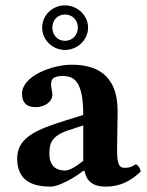

<svg xmlns="http://www.w3.org/2000/svg" viewBox="-20 -685 546 715"><path d="M295 -49C302 -8 329 10 373 10C428 10 467 -11 504 -46C502 -58 498 -66 486 -74C473 -64 463 -60 444 -60C422 -60 416 -78 416 -127L418 -271C418 -415 329 -444 247 -444C174 -444 62 -402 62 -336C62 -308 74 -286 113 -286C149 -286 175 -308 175 -332C175 -337 174 -343 173 -349C171 -359 169 -369 171 -379C172 -390 180 -402 213 -402C255 -402 290 -384 290 -257L223 -236C118 -203 44 -174 44 -95C44 -26 82 10 169 10C198 10 256 -22 289 -48ZM137 -582C137 -536 176 -499 222 -499C269 -499 308 -537 308 -582C308 -629 267 -665 222 -665C175 -665 137 -628 137 -582ZM290 -218V-86C265 -66 240 -50 222 -50C179 -50 164 -79 164 -110C164 -147 167 -178 238 -201ZM222 -631C249 -631 270 -611 270 -582C270 -556 251 -533 222 -533C193 -533 175 -556 175 -582C175 -610 194 -631 222 -631Z"/></svg>

Font: Libertinus Serif
Style: Bold
Weight: 700
Designer: Philipp H. Poll, Khaled Hosny
Foundry: Caleb Maclennan
Version: Version 7.050;RELEASE